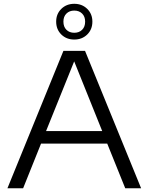

<svg xmlns="http://www.w3.org/2000/svg" viewBox="-20 -1014 800 1034"><path d="M20 0 321.5 -740H438L740 0H654.5L557.5 -240.5H201L104.5 0ZM228 -308H530.5L379.5 -683.5ZM380 -801Q338 -801 310.2 -828.2Q282.5 -855.5 282.5 -897.5Q282.5 -939 310.2 -966.2Q338 -993.5 380 -993.5Q422 -993.5 449.8 -966.2Q477.5 -939 477.5 -897.5Q477.5 -855.5 449.8 -828.2Q422 -801 380 -801ZM380 -837.5Q406 -837.5 422.2 -853.5Q438.5 -869.5 438.5 -897.5Q438.5 -925 422.2 -941Q406 -957 380 -957Q354 -957 337.8 -941Q321.5 -925 321.5 -897.5Q321.5 -869.5 337.8 -853.5Q354 -837.5 380 -837.5Z"/></svg>

Font: Encode Sans Expanded
Style: Regular
Weight: 400
Width: 7
Designer: Multiple Designers
Foundry: Impallari Type
Version: Version 3.000; ttfautohint (v1.8.3) -l 8 -r 50 -G 200 -x 14 